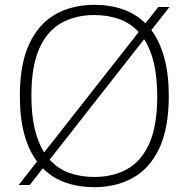

<svg xmlns="http://www.w3.org/2000/svg" viewBox="-20 -769 784 798"><path d="M103.5 0H57.5L134 -97.5Q99.5 -143.5 81 -211Q62.5 -278.5 62.5 -370Q62.5 -504 102 -587.5Q141.5 -671 211.2 -710Q281 -749 372 -749Q436.5 -749 490.5 -730.2Q544.5 -711.5 584.5 -672L638 -740H684.5L609 -644Q643.5 -598 662.5 -530Q681.5 -462 681.5 -370Q681.5 -236 642 -152.5Q602.5 -69 532.8 -30Q463 9 372 9Q307 9 252.8 -10Q198.5 -29 158 -69.5ZM110.5 -372Q110.5 -292.5 124.2 -234Q138 -175.5 163.5 -135.5L556.5 -636Q522 -673 475.2 -689.8Q428.5 -706.5 372 -706.5Q294.5 -706.5 235.5 -673.8Q176.5 -641 143.5 -567.8Q110.5 -494.5 110.5 -372ZM372 -33.5Q450 -33.5 508.8 -66.2Q567.5 -99 600.5 -172.5Q633.5 -246 633.5 -368Q633.5 -448 619.5 -507Q605.5 -566 579 -606L186.5 -105.5Q220.5 -67.5 267.8 -50.5Q315 -33.5 372 -33.5Z"/></svg>

Font: Encode Sans SmExp XLt
Style: Regular
Weight: 200
Width: 6
Designer: Multiple Designers
Foundry: Impallari Type
Version: Version 3.002; ttfautohint (v1.8.3) -l 8 -r 50 -G 200 -x 14 